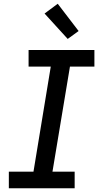

<svg xmlns="http://www.w3.org/2000/svg" viewBox="-20 -1001 540 1021"><path d="M27 0V-88H158L250 -647H132V-735H482V-647H352L259 -88H377V0ZM340 -794 217 -929 287 -981 398 -836Z"/></svg>

Font: Iosevka SS04 Semibold Oblique
Style: Regular
Weight: 600
Italic angle: -9°
Monospace: yes
Designer: Belleve Invis
Foundry: Belleve Invis
Version: Version 19.0.0; ttfautohint (v1.8.4)